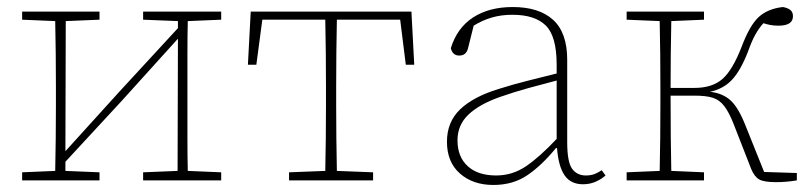

<svg xmlns="http://www.w3.org/2000/svg" viewBox="-20 -513 2306 546"><path d="M387 -457V-480H609V-457L514 -453Q513 -413 513 -360.5Q513 -308 513 -267V-213Q513 -172 513 -120Q513 -68 514 -27L609 -23V0H387V-23L485 -27L486 -403L326 -226L166 -53V-27L263 -23V0H43V-23L137 -27Q138 -68 138.5 -120Q139 -172 139 -213V-267Q139 -308 138.5 -360.5Q138 -413 137 -453L43 -457V-480H263V-457L167 -453L166 -83L321 -254L486 -433V-453Z M685 -329 693 -480H1150L1158 -329H1134L1118 -457H938Q937 -416 936.5 -363Q936 -310 936 -267V-213Q936 -172 936.5 -120Q937 -68 938 -27L1041 -23V0H802V-23L905 -27Q906 -68 906.5 -120Q907 -172 907 -213V-267Q907 -310 906.5 -363Q906 -416 905 -457H726L709 -329Z M1638 11Q1603 11 1585.5 -14.5Q1568 -40 1564 -92H1561Q1521 -43 1480 -15Q1439 13 1383 13Q1325 13 1288 -19.5Q1251 -52 1251 -110Q1251 -166 1288.5 -202Q1326 -238 1398 -260Q1439 -273 1481 -283.5Q1523 -294 1563 -304V-329Q1563 -410 1532 -440.5Q1501 -471 1437 -471Q1405 -471 1378 -463Q1351 -455 1327 -440L1311 -376Q1306 -355 1286 -355Q1267 -355 1262 -376Q1280 -434 1325.5 -463.5Q1371 -493 1438 -493Q1513 -493 1553 -456.5Q1593 -420 1593 -343V-109Q1593 -52 1607 -33Q1621 -14 1646 -14Q1660 -14 1670.5 -18Q1681 -22 1691 -29L1702 -14Q1691 -4 1674.5 3.5Q1658 11 1638 11ZM1281 -114Q1281 -67 1310 -40.5Q1339 -14 1391 -14Q1437 -14 1475.5 -40Q1514 -66 1563 -118V-284Q1524 -274 1482.5 -262.5Q1441 -251 1401 -237Q1342 -216 1311.5 -186.5Q1281 -157 1281 -114Z M2116 -33 2066 -161Q2053 -194 2039.5 -211.5Q2026 -229 2007 -235Q1988 -241 1956 -241H1887V-235Q1887 -180 1887.5 -124Q1888 -68 1889 -27L1982 -23V0H1762V-23L1856 -27Q1857 -68 1857.5 -120Q1858 -172 1858 -213V-267Q1858 -308 1857.5 -360.5Q1857 -413 1856 -453L1762 -457V-480H1982V-457L1889 -453Q1888 -413 1887.5 -360Q1887 -307 1887 -263H1955Q2005 -263 2034 -288Q2063 -313 2089 -380Q2112 -441 2137.5 -464.5Q2163 -488 2206 -493Q2219 -491 2227 -485Q2235 -479 2235 -467Q2235 -440 2194 -440Q2181 -440 2170.5 -442Q2160 -444 2151 -447Q2139 -434 2128.5 -415.5Q2118 -397 2107 -366Q2086 -312 2061.5 -286Q2037 -260 1999 -252Q2035 -248 2057.5 -227.5Q2080 -207 2100 -156L2153 -24L2246 -21V0Q2216 5 2187 5Q2152 5 2138.5 -3Q2125 -11 2116 -33Z"/></svg>

Font: Source Serif 4 SmText ExtraLight
Style: Regular
Weight: 200
Designer: Frank Grießhammer
Foundry: Adobe
Version: Version 4.005;hotconv 1.1.0;makeotfexe 2.6.0